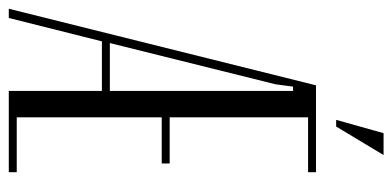

<svg xmlns="http://www.w3.org/2000/svg" viewBox="-265 -645 893 437"><g transform="rotate(90 181.5 -426.5)"><path d="M251 -745.1H235.8L266.1 -853H315.9ZM157.2 -699.2H355V-681.2H230V-366.2H335V-348.1H230V-18.1H355V0H169.9V-211.9H57.1L3.9 0H-17.1ZM160.2 -647 154.8 -606.9 61 -230H169.9V-647Z"/></g></svg>

Font: Moniqa Narrow Heading
Style: Regular
Weight: 400
Width: 4
Designer: Rajesh Rajput
Foundry: Rajesh Rajput
Version: Version 1.000